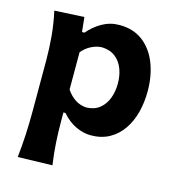

<svg xmlns="http://www.w3.org/2000/svg" viewBox="-115 -664 891 978"><g transform="rotate(15 331.0 -175.0)"><path d="M340.4 -116.7Q308.2 -118.3 281.4 -135.3Q254.6 -152.3 234 -183.1V-380Q256.1 -406.1 284 -419.6Q311.8 -433.2 339 -433.6Q381.1 -432.2 408.7 -410.6Q436.4 -389.1 450.1 -353.9Q463.8 -318.7 463.8 -275.5Q463.8 -234.7 450.7 -199Q437.5 -163.4 410.3 -140.9Q383.2 -118.5 340.4 -116.7ZM67.9 217.2 249.7 212.3Q241.1 153 237.6 98.2Q234 43.3 234 -19.2V-62.3H244.7Q278.9 -23.2 318.6 -4.5Q358.3 14.3 396.9 14.3Q454 14.3 496 -9.2Q538 -32.8 565.8 -73.4Q593.6 -114 607.1 -166.5Q620.6 -219.1 620.6 -276.8Q620.6 -358.9 594.8 -424.4Q569.1 -489.9 519 -528.2Q469 -566.5 395.5 -566.5Q346.7 -566.5 305 -543.1Q263.4 -519.7 232 -482.5H219.3L211.3 -559.5L54.8 -551.3Q69.4 -485.6 75 -421.3Q80.7 -357 80.7 -294.5V-27.4Q80.7 41.2 77.5 99.5Q74.4 157.9 67.9 217.2Z"/></g></svg>

Font: Pinar-VF-FD
Style: Regular
Weight: 300
Designer: Amin Abedi
Version: Version 3.0